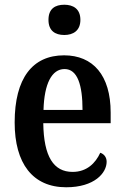

<svg xmlns="http://www.w3.org/2000/svg" viewBox="-20 -782 526 812"><path d="M252 -634C289 -634 320 -652 320 -698C320 -745 289 -762 252 -762C213 -762 185 -745 185 -698C185 -652 213 -634 252 -634ZM260 10C380 10 431 -51 431 -98C431 -118 419 -131 404 -136C384 -92 347 -55 287 -55C207 -55 165 -119 163 -261H448V-306C448 -464 373 -548 251 -548C118 -548 42 -452 42 -264C42 -91 118 10 260 10ZM329 -317H164C167 -428 199 -490 253 -490C308 -490 329 -422 329 -317Z"/></svg>

Font: Noto Serif Myanmar Condensed SemiBold
Style: Regular
Weight: 600
Width: 3
Designer: Ben Mitchell and the Monotype Design Team
Foundry: Monotype Imaging Inc.
Version: Version 2.106